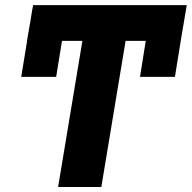

<svg xmlns="http://www.w3.org/2000/svg" viewBox="-20 -748 767 768"><path d="M727.1 -727.5 704.6 -594.7 679.7 -440.4H540L563 -584.5H482.4L385.3 0H212.4L309.6 -584.5H228L204.6 -440.4H64.9L88.4 -584.5H87.9L102.5 -668.5L109.4 -711.9H109.9L112.3 -727.5Z"/></svg>

Font: Inter Extra Bold
Style: Italic
Weight: 800
Italic angle: -9.39999°
Designer: Rasmus Andersson
Foundry: rsms
Version: Version 4.000;git-3c8e0fc